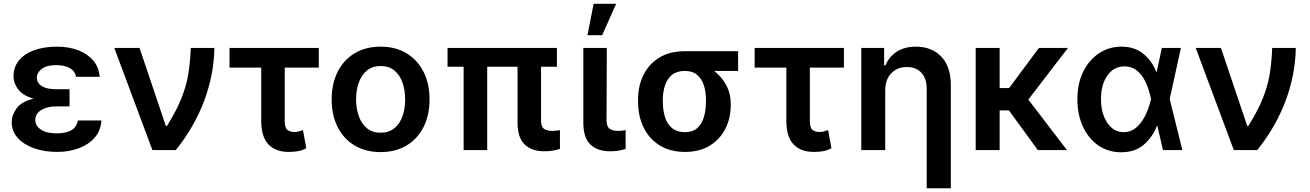

<svg xmlns="http://www.w3.org/2000/svg" viewBox="-20 -802 6998 1026"><path d="M351.6 -285.2V-233.4H278.8Q232.9 -233.4 200.7 -214.1Q168.5 -194.8 168.5 -159.7Q168.5 -129.9 198.5 -109.6Q228.5 -89.4 281.7 -89.4Q335 -89.4 362.5 -106.7Q390.1 -124 396 -158.2H522Q518.6 -104 486.1 -66.7Q453.6 -29.3 401.1 -9.8Q348.6 9.8 285.6 9.8Q216.8 9.8 161.9 -9.8Q106.9 -29.3 75 -64.7Q43 -100.1 42.5 -148.4Q43 -188.5 69.3 -223.9Q95.7 -259.3 159.7 -274.9Q101.1 -291.5 76.7 -325Q52.2 -358.4 52.2 -394Q52.2 -444.3 82 -480Q111.8 -515.6 164.1 -534.2Q216.3 -552.7 284.2 -552.7Q348.1 -552.7 398.2 -533.4Q448.2 -514.2 478.5 -478.3Q508.8 -442.4 512.7 -391.6H386.2Q381.3 -421.9 353 -438Q324.7 -454.1 279.3 -454.1Q230.5 -454.1 203.9 -434.3Q177.2 -414.6 176.8 -386.2Q177.2 -358.4 203.4 -341.8Q229.5 -325.2 278.8 -325.2H351.6Z M794.4 0 590.8 -545.9H725.6L866.2 -128.9H872.1Q921.4 -208 948 -273.2Q974.6 -338.4 985.6 -403.1Q996.6 -467.8 999.5 -545.9H1125.5Q1123.5 -403.8 1071.3 -263.9Q1019 -124 919.4 0Z M1683.6 -545.9V-440.9H1501.5V-154.3Q1502 -117.2 1516.8 -106.9Q1531.7 -96.7 1551.8 -96.7Q1566.9 -96.7 1577.6 -99.9Q1588.4 -103 1599.1 -106.9L1616.7 -9.8Q1593.3 2.4 1571.5 6.1Q1549.8 9.8 1522.5 9.8Q1452.6 9.8 1414.3 -30.5Q1376 -70.8 1376 -156.7V-440.9H1206.5V-545.9Z M2013.7 10.7Q1934.1 10.7 1875.2 -24.4Q1816.4 -59.6 1784.4 -122.8Q1752.4 -186 1752.4 -270.5Q1752.4 -355 1784.4 -418.5Q1816.4 -481.9 1875.2 -517.3Q1934.1 -552.7 2013.7 -552.7Q2093.8 -552.7 2152.3 -517.3Q2210.9 -481.9 2243.2 -418.5Q2275.4 -355 2275.4 -270.5Q2275.4 -186 2243.2 -122.8Q2210.9 -59.6 2152.3 -24.4Q2093.8 10.7 2013.7 10.7ZM2014.2 -92.8Q2058.1 -92.8 2087.2 -116.5Q2116.2 -140.1 2130.6 -180.7Q2145 -221.2 2145 -270.5Q2145 -320.8 2130.6 -361.3Q2116.2 -401.9 2087.2 -425.5Q2058.1 -449.2 2014.2 -449.2Q1970.2 -449.2 1941.2 -425.5Q1912.1 -401.9 1897.5 -361.3Q1882.8 -320.8 1882.8 -270.5Q1882.8 -221.2 1897.5 -180.7Q1912.1 -140.1 1941.2 -116.5Q1970.2 -92.8 2014.2 -92.8Z M2956.1 -545.9V-445.3H2871.1V-158.7Q2871.1 -124.5 2887.2 -113.5Q2903.3 -102.5 2929.7 -102.5Q2942.4 -102.5 2953.6 -104Q2964.8 -105.5 2972.2 -106.4V-6.3Q2956.5 -1.5 2935.3 2.7Q2914.1 6.8 2888.2 6.3Q2823.7 6.8 2784.9 -28.6Q2746.1 -64 2745.6 -147V-445.3H2583.5V0H2457.5V-445.3H2371.6V-545.9Z M3097.2 -545.9H3222.7L3221.2 -158.7Q3221.7 -124.5 3238.3 -113.5Q3254.9 -102.5 3280.8 -102.5Q3293.9 -102.5 3304.9 -104Q3315.9 -105.5 3323.2 -106.4V-6.3Q3307.1 -1 3286.1 2.9Q3265.1 6.8 3239.7 6.3Q3175.3 6.8 3136.2 -28.6Q3097.2 -64 3097.2 -147ZM3119.1 -613.8 3152.3 -781.7H3272.5L3197.8 -613.8Z M3389.6 -258.8V-269.5Q3389.6 -343.3 3418.7 -401.9Q3447.8 -460.4 3503.7 -494.4Q3559.6 -528.3 3639.2 -528.3H3924.3V-422.9H3796.4Q3835.4 -393.1 3860.1 -347.9Q3884.8 -302.7 3884.8 -249V-238.3Q3884.8 -170.4 3856.2 -114Q3827.6 -57.6 3773.2 -23.9Q3718.8 9.8 3640.6 9.8Q3560.5 9.8 3504.4 -25.6Q3448.2 -61 3418.9 -121.6Q3389.6 -182.1 3389.6 -258.8ZM3522 -269.5V-258.8Q3522 -213.9 3533.4 -176.8Q3544.9 -139.6 3571 -117.7Q3597.2 -95.7 3640.6 -95.7Q3681.6 -95.7 3706.1 -117.7Q3730.5 -139.6 3741.5 -176.8Q3752.4 -213.9 3752.4 -258.8V-269.5Q3752.4 -311 3741.5 -345.7Q3730.5 -380.4 3705.8 -401.6Q3681.2 -422.9 3640.1 -422.9H3639.2Q3596.7 -422.9 3571 -401.9Q3545.4 -380.9 3533.7 -345.9Q3522 -311 3522 -269.5Z M4489.7 -545.9V-440.9H4307.6V-154.3Q4308.1 -117.2 4323 -106.9Q4337.9 -96.7 4357.9 -96.7Q4373 -96.7 4383.8 -99.9Q4394.5 -103 4405.3 -106.9L4422.9 -9.8Q4399.4 2.4 4377.7 6.1Q4356 9.8 4328.6 9.8Q4258.8 9.8 4220.5 -30.5Q4182.1 -70.8 4182.1 -156.7V-440.9H4012.7V-545.9Z M4710.4 -319.3V0H4582.5V-545.9H4704.6V-452.6H4711.4Q4730.5 -498.5 4772 -525.6Q4813.5 -552.7 4874.5 -552.7Q4959 -552.7 5010 -499.3Q5061 -445.8 5061 -347.2V204.1H4932.1V-327.1Q4932.1 -381.8 4904.1 -412.8Q4876 -443.8 4826.2 -443.8Q4775.9 -443.8 4743.4 -411.1Q4710.9 -378.4 4710.4 -319.3Z M5321.8 -545.9V-331.5H5372.6L5531.7 -545.9H5687L5475.1 -270L5681.6 0H5525.9L5371.6 -211.9H5321.8V0H5193.8V-545.9Z M5970.2 11.7Q5901.4 11.2 5848.9 -25.1Q5796.4 -61.5 5766.8 -125.5Q5737.3 -189.5 5737.3 -272.5Q5737.3 -355.5 5768.3 -418.5Q5799.3 -481.4 5852.5 -517.1Q5905.8 -552.7 5973.1 -552.7Q6042 -552.7 6088.6 -515.4Q6135.3 -478 6159.2 -417.5H6161.1L6188.5 -545.9H6290.5L6230.5 -272.9L6298.3 0H6194.8L6164.6 -128.9H6162.1Q6138.2 -67.9 6091.3 -28.1Q6044.4 11.7 5970.2 11.7ZM6130.9 -272.9 6130.4 -274.4Q6125 -300.8 6115 -330.8Q6105 -360.8 6088.6 -387.2Q6072.3 -413.6 6047.9 -430.4Q6023.4 -447.3 5989.3 -447.3Q5931.6 -447.3 5897.5 -398.4Q5863.3 -349.6 5863.3 -272.9Q5863.3 -196.3 5897 -146Q5930.7 -95.7 5984.9 -95.7Q6017.1 -95.7 6041.7 -113Q6066.4 -130.4 6084.2 -157.5Q6102.1 -184.6 6113.5 -215.1Q6125 -245.6 6130.4 -271.5Z M6573.2 0 6369.6 -545.9H6504.4L6645 -128.9H6650.9Q6700.2 -208 6726.8 -273.2Q6753.4 -338.4 6764.4 -403.1Q6775.4 -467.8 6778.3 -545.9H6904.3Q6902.3 -403.8 6850.1 -263.9Q6797.9 -124 6698.2 0Z"/></svg>

Font: Inter Semi Bold
Style: Regular
Weight: 600
Designer: Rasmus Andersson
Foundry: rsms
Version: Version 4.000;git-e0f93cc